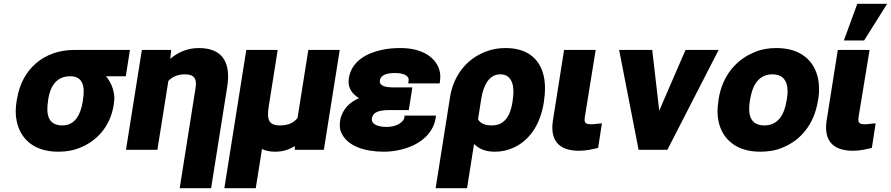

<svg xmlns="http://www.w3.org/2000/svg" viewBox="-20 -792 4710 1015"><path d="M68 -259C62 -221 61 -186 68 -153C87 -59 158 10 288 10C328 10 366 4 400 -10C493 -46 563 -124 581 -237L582 -246C585 -263 585 -279 583 -294C577 -332 562 -363 540 -389H645L667 -528H373C211 -528 95 -426 70 -269ZM234 -259 235 -268C246 -339 281 -389 351 -389C417 -389 430 -337 419 -268L418 -259C407 -187 377 -129 310 -129C237 -129 222 -183 234 -259Z M646 0H812L870 -364C890 -385 918 -399 958 -399C1005 -399 1022 -377 1014 -328L930 203H1096L1181 -332C1201 -456 1161 -538 1031 -538C970 -538 920 -515 880 -481L885 -528H730Z M1166 203H1332L1365 -4C1385 5 1407 10 1434 10C1475 10 1509 -1 1539 -20L1538 0H1692L1776 -528H1610L1553 -169C1534 -144 1506 -129 1459 -129C1398 -129 1390 -163 1401 -232L1448 -528H1282Z M1778 -154C1774 -128 1776 -103 1788 -83C1821 -20 1906 10 2010 10C2073 10 2136 -7 2181 -32C2228 -58 2273 -102 2283 -168L2285 -181H2119L2117 -168C2116 -162 2113 -159 2109 -153C2093 -134 2063 -121 2023 -121C1977 -121 1941 -136 1946 -166C1951 -200 1985 -210 2038 -210H2141L2160 -330H2057C2010 -330 1984 -342 1988 -367C1993 -397 2027 -406 2068 -406C2112 -406 2145 -393 2140 -364L2138 -351H2304L2306 -364C2310 -391 2307 -416 2297 -438C2268 -502 2195 -538 2097 -538C2061 -538 2028 -535 1997 -528C1919 -511 1838 -469 1824 -378C1816 -328 1842 -295 1878 -273C1830 -253 1788 -214 1778 -154Z M2283 203H2449L2486 -31C2511 -6 2545 10 2596 10C2631 10 2664 3 2694 -11C2783 -51 2837 -138 2855 -251L2856 -261C2862 -301 2863 -337 2858 -371C2844 -466 2782 -538 2653 -538C2615 -538 2579 -532 2545 -518C2450 -481 2378 -397 2359 -278ZM2507 -161 2524 -269C2535 -338 2564 -399 2624 -399C2640 -399 2652 -396 2662 -389C2693 -368 2700 -321 2690 -260L2689 -251C2678 -180 2647 -129 2581 -129C2541 -129 2519 -141 2507 -161Z M2903 -155C2887 -51 2933 5 3041 5C3081 5 3110 -3 3142 -10L3162 -140L3129 -137C3122 -136 3115 -135 3107 -135C3073 -135 3067 -143 3072 -175L3129 -528H2962Z M3253 -528 3356 0H3508L3779 -528H3604L3465 -207L3428 -528Z M3778 -259C3772 -221 3771 -186 3778 -153C3797 -59 3869 10 3999 10C4040 10 4080 4 4115 -11C4214 -50 4285 -137 4304 -260L4306 -269C4312 -307 4311 -342 4305 -375C4286 -469 4215 -538 4085 -538C4044 -538 4006 -532 3971 -517C3872 -478 3798 -391 3779 -268ZM3944 -259 3946 -269C3958 -343 3992 -399 4063 -399C4134 -399 4152 -344 4140 -269L4138 -259C4126 -184 4092 -129 4021 -129C3948 -129 3932 -183 3944 -259Z M4350 -155C4334 -51 4381 5 4489 5C4528 5 4558 -3 4589 -10L4609 -140L4577 -137C4570 -136 4563 -135 4555 -135C4521 -135 4514 -143 4519 -175L4577 -528H4409ZM4441 -578H4548L4670 -772H4512Z"/></svg>

Font: Asimov Pro
Style: UltObl
Weight: 900
Designer: Google
Version: Version 2.000980; 2014